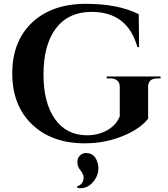

<svg xmlns="http://www.w3.org/2000/svg" viewBox="-20 -734 876 1002"><path d="M803 -325Q752 -325 753 -280V-115Q714 -64 630 -28Q534 14 422 14Q251 14 148 -84Q44 -183 44 -351Q44 -518 147 -616Q251 -714 428 -714Q597 -714 704 -660L706 -488H697Q646 -672 458 -672Q337 -672 271 -585Q207 -499 207 -345Q207 -198 266 -114Q326 -28 435 -28Q492 -28 539 -54Q587 -81 605 -127V-280Q605 -325 553 -325H537V-335H818V-325ZM382 239Q409 230 415 205Q421 180 401 156Q385 138 384 116Q382 93 397 78Q415 60 443 66Q471 72 483 99Q508 155 474 205Q440 255 385 247Z"/></svg>

Font: Cinzel Bold(RUS BY LYAJKA)
Style: Regular
Weight: 700
Designer: Natanael Gama
Version: Version 1.001;PS 001.001;hotconv 1.0.56;makeotf.lib2.0.21325